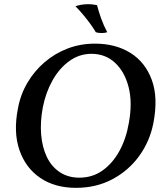

<svg xmlns="http://www.w3.org/2000/svg" viewBox="-20 -895 781 924"><path d="M346 9Q244 9 173.5 -39Q103 -87 73.5 -173Q44 -259 66 -371Q78 -439 111.5 -496Q145 -553 194.5 -595.5Q244 -638 305.5 -661.5Q367 -685 437 -685Q536 -685 607.5 -640.5Q679 -596 710.5 -510.5Q742 -425 718 -302Q701 -215 650 -144.5Q599 -74 521 -32.5Q443 9 346 9ZM362 -40Q425 -40 473.5 -74.5Q522 -109 554.5 -168Q587 -227 600 -303Q618 -401 599 -475.5Q580 -550 533.5 -593Q487 -636 420 -636Q362 -636 314 -601.5Q266 -567 233 -508.5Q200 -450 186 -378Q173 -309 178 -248Q183 -187 205 -140.5Q227 -94 267 -67Q307 -40 362 -40ZM496 -740Q486 -736 469 -736Q452 -736 441 -740Q430 -759 414 -781Q398 -803 379.5 -825Q361 -847 343 -865Q366 -873 393.5 -874.5Q421 -876 447 -870Q455 -839 467 -805.5Q479 -772 496 -740Z"/></svg>

Font: Vollkorn Medium
Style: Italic
Weight: 500
Italic angle: -11°
Designer: Friedrich Althausen
Foundry: Friedrich Althausen
Version: Version 5.000